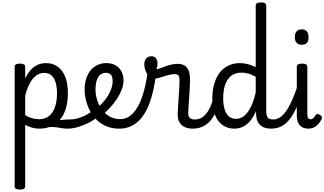

<svg xmlns="http://www.w3.org/2000/svg" viewBox="-20 -1035 2653 1570"><path d="M532 17Q511 17 489 13.5Q467 10 444 6.5Q421 3 396 3.5Q371 4 343 12L360 -32Q391 -39 418.5 -44.5Q446 -50 470 -53Q494 -56 514.5 -57Q535 -58 551 -58Q560 -58 562 -46.5Q564 -35 560 -20.5Q556 -6 548.5 5.5Q541 17 532 17ZM143 515Q121 515 110.5 508.5Q100 502 100 489V-489Q100 -502 110.5 -508.5Q121 -515 143 -515Q164 -515 175 -508.5Q186 -502 186 -489V-394Q209 -441 236.5 -468.5Q264 -496 294 -507.5Q324 -519 355 -519Q437 -519 486 -456Q535 -393 535 -273Q535 -221 525.5 -176Q516 -131 497 -95.5Q478 -60 449.5 -35Q421 -10 383.5 3.5Q346 17 301 17Q271 17 242.5 9Q214 1 186 -14V489Q186 502 175 508.5Q164 515 143 515ZM186 -93Q216 -75 245 -67.5Q274 -60 299 -60Q326 -60 349 -68.5Q372 -77 390 -94Q408 -111 420.5 -137Q433 -163 439.5 -196.5Q446 -230 446 -271Q446 -320 435.5 -358Q425 -396 402 -417.5Q379 -439 341 -439Q310 -439 281.5 -421Q253 -403 229 -363Q205 -323 186 -255Z M531 17Q512 17 505.5 5.5Q499 -6 503 -20.5Q507 -35 519 -46.5Q531 -58 550 -58Q599 -58 652.5 -80Q706 -102 750 -139Q762 -148 773 -144Q784 -140 790 -129Q796 -118 795.5 -105Q795 -92 785 -84Q747 -52 702 -29.5Q657 -7 613 5Q569 17 531 17Z M752 -134Q771 -148 788 -164Q805 -180 819 -195Q845 -223 863 -252.5Q881 -282 891 -312Q901 -342 901 -370Q901 -411 885.5 -425.5Q870 -440 841 -440Q827 -440 820 -452Q813 -464 813.5 -479.5Q814 -495 822.5 -507Q831 -519 848 -519Q896 -519 927.5 -499.5Q959 -480 974.5 -448Q990 -416 990 -378Q990 -342 976 -304.5Q962 -267 938.5 -230Q915 -193 883 -158Q862 -135 838.5 -114Q815 -93 789 -74Z M955 17Q897 17 851.5 -2Q806 -21 772 -53.5Q738 -86 716 -128Q694 -170 683 -215.5Q672 -261 672 -305Q672 -341 679.5 -373Q687 -405 702 -432Q717 -459 739 -478.5Q761 -498 788.5 -508.5Q816 -519 849 -519Q860 -519 865.5 -507Q871 -495 870.5 -479.5Q870 -464 863 -452Q856 -440 845 -440Q826 -440 810.5 -431.5Q795 -423 784 -406Q773 -389 767 -364Q761 -339 761 -304Q761 -257 775.5 -213.5Q790 -170 816 -135.5Q842 -101 879 -81Q916 -61 961 -61Q1023 -61 1068 -109Q1113 -157 1143 -245Q1173 -333 1188 -452Q1189 -465 1200 -469.5Q1211 -474 1225 -472Q1239 -470 1248.5 -462.5Q1258 -455 1257 -442Q1241 -295 1203 -192.5Q1165 -90 1103 -36.5Q1041 17 955 17Z M1554 17Q1528 17 1505.5 10Q1483 3 1467 -11Q1451 -25 1442 -46Q1433 -67 1433 -95Q1433 -121 1435.5 -156.5Q1438 -192 1440.5 -231Q1443 -270 1445.5 -307Q1448 -344 1448 -371Q1448 -406 1439.5 -417.5Q1431 -429 1408 -429Q1382 -429 1348.5 -419Q1315 -409 1283 -399.5Q1251 -390 1231 -390Q1213 -390 1197 -409Q1181 -428 1170.5 -456Q1160 -484 1160 -511Q1160 -529 1166.5 -543.5Q1173 -558 1185.5 -566.5Q1198 -575 1218 -575Q1246 -575 1257 -556.5Q1268 -538 1268 -514Q1268 -502 1265.5 -490.5Q1263 -479 1259 -469Q1268 -469 1286.5 -475.5Q1305 -482 1329 -491Q1353 -500 1379.5 -506.5Q1406 -513 1430 -513Q1465 -513 1488 -500Q1511 -487 1522.5 -457.5Q1534 -428 1534 -377Q1534 -350 1531.5 -312Q1529 -274 1526.5 -234.5Q1524 -195 1521.5 -161Q1519 -127 1519 -107Q1519 -84 1531.5 -71Q1544 -58 1573 -58Q1587 -58 1594 -46.5Q1601 -35 1599.5 -20.5Q1598 -6 1587 5.5Q1576 17 1554 17Z M1555 17Q1541 17 1534.5 5.5Q1528 -6 1529.5 -20.5Q1531 -35 1542 -46.5Q1553 -58 1574 -58Q1599 -58 1621 -68.5Q1643 -79 1662.5 -101Q1682 -123 1698.5 -158Q1715 -193 1728 -244Q1731 -258 1744 -261.5Q1757 -265 1768.5 -259Q1780 -253 1777 -238Q1766 -173 1746 -125Q1726 -77 1698 -45.5Q1670 -14 1634 1.5Q1598 17 1555 17Z M1897 17Q1842 17 1801.5 -11Q1761 -39 1738.5 -94Q1716 -149 1716 -229Q1716 -281 1726 -326Q1736 -371 1754.5 -406.5Q1773 -442 1800.5 -467Q1828 -492 1864 -505.5Q1900 -519 1943 -519Q1976 -519 2008.5 -510Q2041 -501 2071 -486V-989Q2071 -1002 2081.5 -1008.5Q2092 -1015 2114 -1015Q2136 -1015 2146.5 -1008.5Q2157 -1002 2157 -989V-133Q2157 -90 2169 -74Q2181 -58 2215 -58Q2226 -58 2231 -46.5Q2236 -35 2234.5 -20.5Q2233 -6 2224 5.5Q2215 17 2197 17Q2171 17 2149.5 11Q2128 5 2112 -8Q2096 -21 2086 -43Q2076 -65 2074 -98V-127Q2051 -75 2023 -43Q1995 -11 1963 3Q1931 17 1897 17ZM1910 -63Q1944 -63 1973.5 -85Q2003 -107 2028 -154.5Q2053 -202 2071 -278V-407Q2039 -426 2009.5 -433.5Q1980 -441 1953 -441Q1925 -441 1902 -432.5Q1879 -424 1861 -407Q1843 -390 1830.5 -365Q1818 -340 1811.5 -306.5Q1805 -273 1805 -232Q1805 -183 1815.5 -145Q1826 -107 1849.5 -85Q1873 -63 1910 -63Z M2196 17Q2182 17 2175.5 5.5Q2169 -6 2170.5 -20.5Q2172 -35 2183 -46.5Q2194 -58 2215 -58Q2242 -58 2267 -73.5Q2292 -89 2317 -123Q2342 -157 2367 -212.5Q2392 -268 2418 -348Q2423 -362 2435.5 -362Q2448 -362 2458 -353.5Q2468 -345 2464 -332Q2440 -240 2412.5 -174Q2385 -108 2353 -65.5Q2321 -23 2282.5 -3Q2244 17 2196 17Z M2504 17Q2455 17 2431 -10.5Q2407 -38 2407 -90V-489Q2407 -502 2417.5 -508.5Q2428 -515 2449 -515Q2471 -515 2482 -508.5Q2493 -502 2493 -489V-101Q2493 -78 2500 -69Q2507 -60 2520 -60Q2529 -60 2535.5 -64Q2542 -68 2548.5 -76Q2555 -84 2563 -96Q2568 -103 2577.5 -102.5Q2587 -102 2597 -95Q2608 -89 2611.5 -79.5Q2615 -70 2610 -61Q2598 -37 2582 -19.5Q2566 -2 2546 7.5Q2526 17 2504 17ZM2448 -669Q2420 -669 2405.5 -684.5Q2391 -700 2391 -731Q2391 -763 2405.5 -779Q2420 -795 2448 -795Q2475 -795 2489 -779Q2503 -763 2503 -731Q2504 -700 2489.5 -684.5Q2475 -669 2448 -669Z"/></svg>

Font: Playwrite PE
Style: Regular
Weight: 400
Designer: Veronika Burian, José Scaglione
Foundry: TypeTogether
Version: Version 1.002